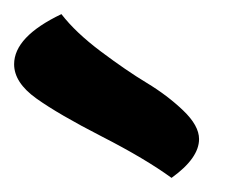

<svg xmlns="http://www.w3.org/2000/svg" viewBox="-53 -775 342 272"><path d="M34 -755Q54 -729 90 -702Q126 -675 155 -657.5Q184 -640 206.5 -618.5Q229 -597 229 -578Q229 -551 190 -523Q153 -550 91.5 -581.5Q30 -613 -1.5 -635.5Q-33 -658 -33 -684Q-33 -723 34 -755Z"/></svg>

Font: Overlock
Style: Black
Weight: 900
Designer: Dario Muhafara
Foundry: Dario Manuel Muhafara
Version: Version 1.001